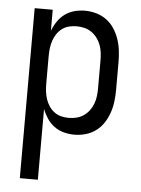

<svg xmlns="http://www.w3.org/2000/svg" viewBox="-53 -570 606 827"><g transform="rotate(5 250.0 -156.5)"><path d="M64 215V-520H142V-429Q150 -450 163 -469.5Q176 -489 194.5 -502.5Q213 -516 235.5 -522Q258 -528 281 -528Q306 -528 330.5 -521Q355 -514 375 -499Q395 -484 408.5 -463Q422 -442 430 -418.5Q438 -395 441 -370Q444 -345 444 -320V-200Q444 -175 441 -150Q438 -125 430 -101.5Q422 -78 408.5 -57Q395 -36 375 -21Q355 -6 330.5 1Q306 8 281 8Q258 8 235.5 2Q213 -4 194.5 -17.5Q176 -31 163 -50.5Q150 -70 142 -91V215ZM251 -62Q268 -62 284.5 -66Q301 -70 315 -79.5Q329 -89 339.5 -103Q350 -117 356 -133Q362 -149 364 -166Q366 -183 366 -200V-320Q366 -337 364 -354Q362 -371 356 -387Q350 -403 339.5 -417Q329 -431 315 -440.5Q301 -450 284.5 -454Q268 -458 251 -458Q234 -458 218 -454Q202 -450 188.5 -440Q175 -430 165.5 -415.5Q156 -401 151 -385.5Q146 -370 144 -353.5Q142 -337 142 -320V-200Q142 -183 144 -166.5Q146 -150 151 -134.5Q156 -119 165.5 -104.5Q175 -90 188.5 -80Q202 -70 218 -66Q234 -62 251 -62Z"/></g></svg>

Font: Iosevka Term
Style: Regular
Weight: 400
Monospace: yes
Designer: Belleve Invis
Foundry: Belleve Invis
Version: Version 30.0.1